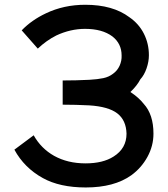

<svg xmlns="http://www.w3.org/2000/svg" viewBox="-20 -786 718 821"><path d="M72.8 -656.2Q115.2 -700.2 176.3 -729Q252.9 -765.6 344.7 -765.6Q462.4 -765.6 533.2 -712.4Q573.7 -684.6 595.2 -642.1Q616.7 -599.6 616.7 -549.8Q616.7 -522.5 606.7 -493.7Q596.7 -464.8 580.1 -446.8Q565.9 -419.4 537.6 -392.6Q573.7 -368.7 594.7 -341.8Q636.2 -296.4 636.2 -214.4Q636.2 -162.1 610.4 -115Q584.5 -67.9 541.5 -36.6Q468.3 15.6 346.7 15.6Q235.4 15.6 162.6 -24.9Q83.5 -68.8 41.5 -146L124 -207.5Q155.8 -150.9 211.4 -119.6Q269.5 -87.4 345.7 -87.4Q420.4 -87.4 465.8 -116.7Q521 -151.4 521 -214.4Q519.5 -272 481.4 -301.3Q443.8 -330.1 362.3 -335.4Q304.2 -338.4 248 -338.4V-441.9Q304.7 -441.9 362.3 -444.8Q397.9 -446.8 421.9 -451.9Q445.8 -457 463.4 -470.7Q481.9 -483.9 491.5 -505.1Q501 -526.4 500 -548.8Q500 -599.6 460.4 -630.4Q417 -662.6 343.8 -662.6Q281.2 -662.6 220.7 -634.3Q178.2 -612.8 141.6 -578.1Z"/></svg>

Font: Manrope3 Semibold
Style: Regular
Weight: 600
Width: 4
Designer: Mikhail Sharanda
Foundry: Mikhail Sharanda
Version: Version 3.000;PS 003.000;hotconv 1.0.88;makeotf.lib2.5.64775